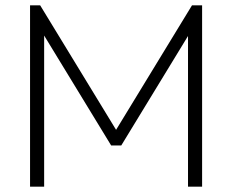

<svg xmlns="http://www.w3.org/2000/svg" viewBox="-20 -702 873 722"><path d="M93 0V-682H131L431 -190H402L702 -682H740V0H687V-591L700 -588L436 -155H398L134 -588L146 -591V0Z"/></svg>

Font: Outfit Thin ExtraLight
Style: Regular
Weight: 250
Version: Version 1.100;gftools[0.9.27]